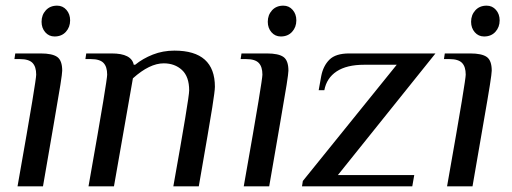

<svg xmlns="http://www.w3.org/2000/svg" viewBox="-20 -659 1810 679"><path d="M127 -582Q127 -606 142 -622.5Q157 -639 182 -639Q202 -639 215 -624Q228 -609 228 -587Q228 -563 213 -546.5Q198 -530 173 -530Q153 -530 140 -545Q127 -560 127 -582ZM108 -395Q108 -423 95 -436.5Q82 -450 51 -450H31L34 -470H124Q165 -470 182.5 -457.5Q200 -445 200 -409Q200 -400 193.5 -358.5Q187 -317 170 -220L132 0H42Q80 -215 94 -300Q108 -385 108 -395Z M359 -395Q359 -423 346 -436.5Q333 -450 302 -450H282L285 -470H375Q445 -470 453 -430H458Q485 -452 520.5 -466Q556 -480 597 -480Q740 -480 740 -352Q740 -338 730.5 -278Q721 -218 683 0H593Q649 -313 649 -339Q649 -388 623.5 -411.5Q598 -435 559 -435Q509 -435 450 -382L383 0H293Q331 -215 345 -300Q359 -385 359 -395Z M927 -582Q927 -606 942 -622.5Q957 -639 982 -639Q1002 -639 1015 -624Q1028 -609 1028 -587Q1028 -563 1013 -546.5Q998 -530 973 -530Q953 -530 940 -545Q927 -560 927 -582ZM908 -395Q908 -423 895 -436.5Q882 -450 851 -450H831L834 -470H924Q965 -470 982.5 -457.5Q1000 -445 1000 -409Q1000 -400 993.5 -358.5Q987 -317 970 -220L932 0H842Q880 -215 894 -300Q908 -385 908 -395Z M1051 -19 1383 -430H1268Q1206 -430 1170.5 -406.5Q1135 -383 1127 -340H1107L1116 -390Q1123 -426 1145 -448Q1167 -470 1215 -470H1520L1175 -40H1445L1438 0H1048Z M1646 -582Q1646 -606 1661 -622.5Q1676 -639 1701 -639Q1721 -639 1734 -624Q1747 -609 1747 -587Q1747 -563 1732 -546.5Q1717 -530 1692 -530Q1672 -530 1659 -545Q1646 -560 1646 -582ZM1627 -395Q1627 -423 1614 -436.5Q1601 -450 1570 -450H1550L1553 -470H1643Q1684 -470 1701.5 -457.5Q1719 -445 1719 -409Q1719 -400 1712.5 -358.5Q1706 -317 1689 -220L1651 0H1561Q1599 -215 1613 -300Q1627 -385 1627 -395Z"/></svg>

Font: Philosopher
Style: Italic
Weight: 400
Italic angle: -10°
Designer: Jovanny Lemonad
Foundry: Jovanny Lemonad
Version: Version 2.000